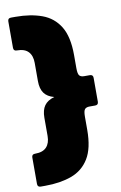

<svg xmlns="http://www.w3.org/2000/svg" viewBox="-101 -847 664 1053"><g transform="rotate(-10 230.5 -320.5)"><path d="M38 150Q20 150 20 132V-15Q20 -33 38 -33H40Q82 -33 102.5 -55Q123 -77 123 -117V-218Q123 -261 140.5 -285.5Q158 -310 196 -321Q158 -331 140.5 -355.5Q123 -380 123 -423V-524Q123 -564 102.5 -586Q82 -608 40 -608H38Q20 -608 20 -626V-773Q20 -791 38 -791H63Q147 -791 210 -768Q273 -745 308 -688Q343 -631 343 -529V-456Q343 -423 351.5 -414Q360 -405 377 -405H409Q427 -405 427 -387V-254Q427 -236 409 -236H377Q360 -236 351.5 -227Q343 -218 343 -185V-112Q343 -10 308 47Q273 104 210 127Q147 150 63 150Z"/></g></svg>

Font: LINE Seed Sans Heavy
Style: Regular
Weight: 900
Designer: LINE VX Design & Dalton Maag Ltd & Sandoll Inc
Foundry: Dalton Maag Ltd
Version: Version 1.003